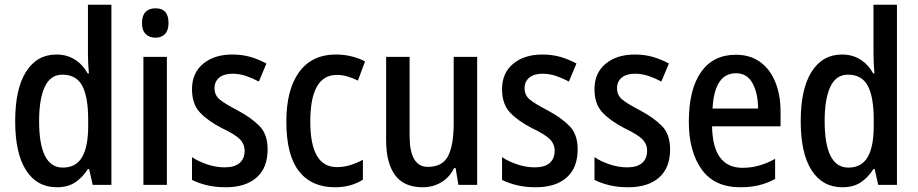

<svg xmlns="http://www.w3.org/2000/svg" viewBox="-20 -780 3871 810"><path d="M220 10Q136 10 90 -61.5Q44 -133 44 -269Q44 -405 90 -477.5Q136 -550 218 -550Q262 -550 295.5 -529Q329 -508 350 -470H355Q353 -492 352 -514Q351 -536 351 -553V-760H450V0H371L356 -67H351Q328 -31 297 -10.5Q266 10 220 10ZM245 -73Q300 -73 326 -116.5Q352 -160 352 -249V-275Q352 -371 327 -418Q302 -465 243 -465Q193 -465 169 -414Q145 -363 145 -269Q145 -73 245 -73Z M636 -745Q691 -745 691 -683Q691 -652 676 -636.5Q661 -621 636 -621Q610 -621 594.5 -636.5Q579 -652 579 -683Q579 -714 594 -729.5Q609 -745 636 -745ZM684 -540V0H585V-540Z M1109 -150Q1109 -72 1062.5 -31Q1016 10 932 10Q889 10 853.5 1.5Q818 -7 790 -21V-117Q817 -99 854 -86.5Q891 -74 928 -74Q970 -74 991 -92.5Q1012 -111 1012 -144Q1012 -172 992 -192.5Q972 -213 915 -240Q857 -270 823.5 -305.5Q790 -341 790 -404Q790 -472 837 -511Q884 -550 960 -550Q1001 -550 1036 -540Q1071 -530 1104 -512L1072 -436Q1046 -450 1018 -459.5Q990 -469 961 -469Q925 -469 905 -452.5Q885 -436 885 -408Q885 -379 906 -361Q927 -343 983 -314Q1041 -283 1075 -248Q1109 -213 1109 -150Z M1393 10Q1294 10 1241 -58Q1188 -126 1188 -267Q1188 -402 1242 -476Q1296 -550 1397 -550Q1433 -550 1464 -542Q1495 -534 1520 -521L1490 -440Q1468 -451 1445.5 -457.5Q1423 -464 1401 -464Q1289 -464 1289 -267Q1289 -75 1401 -75Q1430 -75 1457.5 -83.5Q1485 -92 1511 -106V-22Q1461 10 1393 10Z M1993 -540V0H1914L1902 -71H1896Q1876 -31 1841 -10.5Q1806 10 1763 10Q1684 10 1646.5 -41.5Q1609 -93 1609 -188V-540H1708V-207Q1708 -76 1785 -76Q1847 -76 1870.5 -122Q1894 -168 1894 -259V-540Z M2417 -150Q2417 -72 2370.5 -31Q2324 10 2240 10Q2197 10 2161.5 1.5Q2126 -7 2098 -21V-117Q2125 -99 2162 -86.5Q2199 -74 2236 -74Q2278 -74 2299 -92.5Q2320 -111 2320 -144Q2320 -172 2300 -192.5Q2280 -213 2223 -240Q2165 -270 2131.5 -305.5Q2098 -341 2098 -404Q2098 -472 2145 -511Q2192 -550 2268 -550Q2309 -550 2344 -540Q2379 -530 2412 -512L2380 -436Q2354 -450 2326 -459.5Q2298 -469 2269 -469Q2233 -469 2213 -452.5Q2193 -436 2193 -408Q2193 -379 2214 -361Q2235 -343 2291 -314Q2349 -283 2383 -248Q2417 -213 2417 -150Z M2807 -150Q2807 -72 2760.5 -31Q2714 10 2630 10Q2587 10 2551.5 1.5Q2516 -7 2488 -21V-117Q2515 -99 2552 -86.5Q2589 -74 2626 -74Q2668 -74 2689 -92.5Q2710 -111 2710 -144Q2710 -172 2690 -192.5Q2670 -213 2613 -240Q2555 -270 2521.5 -305.5Q2488 -341 2488 -404Q2488 -472 2535 -511Q2582 -550 2658 -550Q2699 -550 2734 -540Q2769 -530 2802 -512L2770 -436Q2744 -450 2716 -459.5Q2688 -469 2659 -469Q2623 -469 2603 -452.5Q2583 -436 2583 -408Q2583 -379 2604 -361Q2625 -343 2681 -314Q2739 -283 2773 -248Q2807 -213 2807 -150Z M3084 -549Q3145 -549 3187 -518.5Q3229 -488 3251 -433.5Q3273 -379 3273 -308V-247H2984Q2987 -72 3113 -72Q3183 -72 3250 -110V-25Q3217 -7 3181.5 1.5Q3146 10 3103 10Q2994 10 2940 -65.5Q2886 -141 2886 -266Q2886 -403 2937.5 -476Q2989 -549 3084 -549ZM3085 -471Q2994 -471 2986 -322H3178Q3178 -386 3155 -428.5Q3132 -471 3085 -471Z M3534 10Q3450 10 3404 -61.5Q3358 -133 3358 -269Q3358 -405 3404 -477.5Q3450 -550 3532 -550Q3576 -550 3609.5 -529Q3643 -508 3664 -470H3669Q3667 -492 3666 -514Q3665 -536 3665 -553V-760H3764V0H3685L3670 -67H3665Q3642 -31 3611 -10.5Q3580 10 3534 10ZM3559 -73Q3614 -73 3640 -116.5Q3666 -160 3666 -249V-275Q3666 -371 3641 -418Q3616 -465 3557 -465Q3507 -465 3483 -414Q3459 -363 3459 -269Q3459 -73 3559 -73Z"/></svg>

Font: Noto Sans Lao Condensed Medium
Style: Regular
Weight: 500
Width: 3
Designer: Monotype Design Team
Foundry: Monotype Imaging Inc.
Version: Version 2.003; ttfautohint (v1.8.4.7-5d5b)